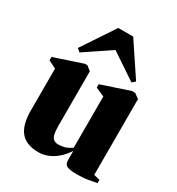

<svg xmlns="http://www.w3.org/2000/svg" viewBox="-184 -887 937 1014"><g transform="rotate(30 284.0 -380.0)"><path d="M433.5 9.5Q400 9.5 379.5 2.5Q359 -4.5 359 -35.5V-88.5Q341.5 -61 317.2 -38.5Q293 -16 263.5 -3Q234 10 201.5 10Q128.5 10 93.2 -31.5Q58 -73 58 -161V-416.5L11 -440V-460.5L181.5 -517.5H197.5L224.5 -496V-162Q224.5 -132 229 -113.5Q233.5 -95 244 -86.5Q254.5 -78 272.5 -78Q292.5 -78 307 -82Q321.5 -86 332.5 -92Q343.5 -98 352.5 -104V-416.5L299 -440V-460.5L469.5 -517.5H488.5L518 -496V-34L555 -25V-5Q536.5 -1.5 505.8 4Q475 9.5 433.5 9.5ZM127 -555 108 -571.5 240 -769.5H331L463 -571.5L444 -555L285.5 -661.5Z"/></g></svg>

Font: Merriweather 144pt Black
Style: Regular
Weight: 900
Version: Version 2.100